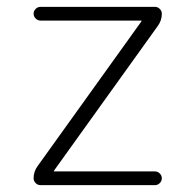

<svg xmlns="http://www.w3.org/2000/svg" viewBox="-20 -540 570 560"><path d="M90 -56 392 -477Q392 -478 392.5 -478Q393 -478 393 -479Q393 -480 392 -480H98Q90 -480 84 -486Q78 -492 78 -500Q78 -508 84 -514Q90 -520 98 -520H432Q440 -520 446 -514Q452 -508 452 -500Q452 -480 440 -464L138 -43Q138 -42 137.5 -42Q137 -42 137 -41Q137 -40 138 -40H432Q440 -40 446 -34Q452 -28 452 -20Q452 -12 446 -6Q440 0 432 0H98Q90 0 84 -6Q78 -12 78 -20Q78 -40 90 -56Z"/></svg>

Font: Rounded Mplus 1c Light
Style: Regular
Weight: 300
Version: Version 1.059.20150529